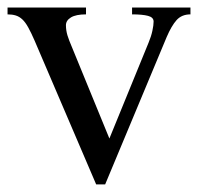

<svg xmlns="http://www.w3.org/2000/svg" viewBox="-20 -479 534 509"><path d="M208 -459V-440.9Q181.6 -440.9 168.2 -432.9Q154.8 -424.8 154.8 -412.1Q154.8 -398.4 158.9 -385Q163.1 -371.6 169.9 -356L270 -111.8L374 -366.2Q380.9 -382.8 384 -397.5Q387.2 -412.1 387.2 -421.9Q387.2 -433.1 372.3 -437Q357.4 -440.9 330.1 -440.9V-459H484.9V-440.9Q461.9 -440.9 448.2 -425.8Q434.6 -410.6 421.9 -380.9L258.8 9.8H234.9L71.8 -371.1Q62.5 -392.6 54.9 -406.2Q47.4 -419.9 39.3 -427.5Q31.2 -435.1 21.7 -438Q12.2 -440.9 0 -440.9V-459Z"/></svg>

Font: Chandrasa
Style: Regular
Weight: 400
Designer: R.S. Wihananto
Foundry: R.S. Wihananto
Version: Version 2.0.1